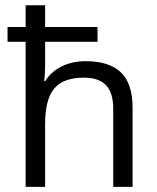

<svg xmlns="http://www.w3.org/2000/svg" viewBox="-20 -726 610 746"><path d="M419.9 0V-303.7Q419.9 -364.7 392.3 -394.5Q364.7 -424.3 305.7 -424.3Q226.6 -424.3 190.9 -382.3Q155.3 -340.3 155.3 -243.7V0H79.6V-563.5H9.3V-621.1H79.6V-705.6H155.3V-621.1H358.9V-563.5H155.3V-474.6Q155.3 -436.5 151.4 -411.1H155.8Q178.2 -447.3 219.2 -467.8Q260.3 -488.3 313 -488.3Q403.8 -488.3 449.5 -445.1Q495.1 -401.9 495.1 -306.6V0Z"/></svg>

Font: Bpm'online Open Sans
Style: Regular
Weight: 400
Foundry: Ascender Corporation
Version: Version 1.10